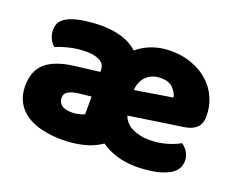

<svg xmlns="http://www.w3.org/2000/svg" viewBox="-89 -653 1011 822"><g transform="rotate(20 416.5 -242.5)"><path d="M592 16Q546 16 505 4Q464 -8 432 -31Q394 -5 348 5.5Q302 16 256 16Q205 16 163 6Q121 -4 91 -24Q61 -44 44.5 -75Q28 -106 28 -147Q28 -216 69 -252Q110 -288 196 -299L310 -313V-320Q310 -349 286.5 -361.5Q263 -374 223 -374Q187 -374 152.5 -366Q118 -358 89 -346Q76 -355 67 -373.5Q58 -392 58 -412Q58 -438 70.5 -453.5Q83 -469 109 -480Q138 -491 175.5 -496Q213 -501 247 -501Q299 -501 341.5 -488Q384 -475 413 -448Q445 -475 483.5 -488Q522 -501 564 -501Q617 -501 660.5 -485Q704 -469 735.5 -441Q767 -413 784.5 -374Q802 -335 802 -289Q802 -255 783 -237Q764 -219 730 -214L483 -177Q494 -144 528 -127.5Q562 -111 606 -111Q647 -111 683.5 -121.5Q720 -132 743 -146Q759 -136 770 -118Q781 -100 781 -80Q781 -35 739 -13Q707 4 667 10Q627 16 592 16ZM564 -377Q540 -377 522.5 -369Q505 -361 494 -348.5Q483 -336 477.5 -320.5Q472 -305 471 -289L642 -317Q639 -337 620 -357Q601 -377 564 -377ZM256 -108Q270 -108 287 -112Q304 -116 311 -121V-201L256 -195Q228 -192 210 -182.5Q192 -173 192 -153Q192 -133 206.5 -120.5Q221 -108 256 -108Z"/></g></svg>

Font: Baloo Tamma
Style: Regular
Weight: 400
Designer: Divya Kowshik and Ek Type
Foundry: Ek Type
Version: Version 1.443;PS 1.000;hotconv 16.6.51;makeotf.lib2.5.65220;